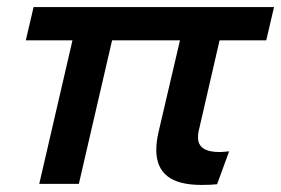

<svg xmlns="http://www.w3.org/2000/svg" viewBox="-20 -520 795 543"><path d="M91 0 185 -406H53L75 -500H755L733 -406H601L542 -150Q540 -143 540 -131Q540 -90 601 -90Q608 -90 628 -92L594 1Q578 3 550 3Q484 3 453 -22Q422 -47 422 -96Q422 -118 428 -145L489 -406H297L203 0Z"/></svg>

Font: CBA Beacon Sans Bold
Style: Italic
Weight: 700
Italic angle: -13°
Designer: Wei Huang
Foundry: Wei Huang
Version: Version 1.002